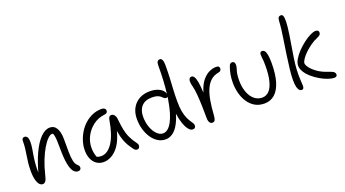

<svg xmlns="http://www.w3.org/2000/svg" viewBox="-58 -1328 3424 1908"><g transform="rotate(-20 1654.0 -374.0)"><path d="M518 9Q492 9 471.5 -17Q451 -43 439.5 -103.5Q428 -164 428 -265Q428 -321 426 -354.5Q424 -388 419 -407Q416 -419 411 -428Q406 -429 401 -429Q381 -429 354.5 -402.5Q328 -376 299.5 -328.5Q271 -281 245 -215.5Q219 -150 200 -72Q190 -27 178 -9Q166 9 147 9Q113 9 95 -36Q77 -81 77 -151Q77 -202 81.5 -240.5Q86 -279 91.5 -312.5Q97 -346 101.5 -382Q106 -418 106 -465Q106 -478 113 -486.5Q120 -495 133 -495Q152 -495 162.5 -479.5Q173 -464 173 -429Q173 -395 167.5 -361.5Q162 -328 155.5 -288.5Q149 -249 145 -199Q142 -161 143 -114Q174 -225 211 -305Q255 -399 304 -447.5Q353 -496 401 -496Q448 -496 472 -454.5Q496 -413 496 -342Q496 -262 496.5 -203.5Q497 -145 505.5 -107Q514 -69 537 -50Q546 -43 549 -35.5Q552 -28 552 -18Q552 -8 544.5 0.5Q537 9 518 9Z M792 10Q749 10 717.5 -11.5Q686 -33 669 -72Q652 -111 652 -163Q652 -210 666.5 -257.5Q681 -305 707 -347.5Q733 -390 770 -423Q807 -456 852 -475Q897 -494 949 -494Q967 -494 979 -485.5Q991 -477 991 -460Q991 -449 984 -441Q977 -433 961 -431Q889 -423 835.5 -382.5Q782 -342 752.5 -284Q723 -226 723 -163Q723 -131 729 -105Q732 -87 742 -63Q743 -62 745 -62Q760 -54 788 -54Q856 -54 908.5 -134Q961 -214 986 -367Q989 -384 996.5 -394Q1004 -404 1019 -404Q1039 -404 1052 -386Q1065 -368 1067 -338Q1073 -277 1082.5 -229Q1092 -181 1112 -139Q1132 -97 1166 -51Q1173 -42 1174 -32Q1175 -22 1172 -13Q1169 -4 1162.5 1.5Q1156 7 1147 7Q1134 7 1126 1.5Q1118 -4 1110 -14Q1091 -40 1074 -67.5Q1057 -95 1043.5 -131.5Q1030 -168 1021 -219Q1019 -228 1018 -237Q1010 -205 1000 -178Q975 -110 940.5 -69Q906 -28 867.5 -9Q829 10 792 10Z M1448 9Q1403 9 1366 -14Q1329 -37 1302 -77Q1275 -117 1260 -169Q1245 -221 1245 -279Q1245 -344 1271.5 -392.5Q1298 -441 1346 -468Q1394 -495 1457 -495Q1505 -495 1540 -481.5Q1575 -468 1594 -446Q1608 -430 1611 -412Q1627 -539 1627 -707Q1627 -738 1637 -749Q1647 -760 1661 -760Q1678 -760 1686.5 -741Q1695 -722 1695 -687Q1695 -610 1692 -550Q1689 -490 1685.5 -433Q1682 -376 1682 -308Q1682 -243 1690.5 -199Q1699 -155 1711.5 -127Q1724 -99 1736 -81Q1748 -63 1756.5 -49.5Q1765 -36 1765 -21Q1765 -11 1757.5 -1.5Q1750 8 1732 8Q1710 8 1689 -18.5Q1668 -45 1652 -91Q1636 -137 1628 -196Q1628 -196 1628 -197Q1618 -161 1606 -133Q1574 -58 1533.5 -24.5Q1493 9 1448 9ZM1608 -382Q1607 -382 1607 -382Q1601 -376 1593 -376Q1579 -376 1570 -384Q1561 -392 1549 -403Q1537 -414 1516 -422Q1495 -430 1458 -430Q1386 -430 1348.5 -389.5Q1311 -349 1311 -279Q1311 -216 1330 -165.5Q1349 -115 1379 -85.5Q1409 -56 1442 -56Q1496 -56 1537.5 -131.5Q1579 -207 1603 -353Q1605 -367 1608 -382Z M1938 12Q1926 12 1917.5 4.5Q1909 -3 1904.5 -16.5Q1900 -30 1900 -47Q1900 -111 1898 -177Q1896 -243 1891.5 -299Q1887 -355 1878 -389Q1872 -412 1870 -425Q1868 -438 1868 -451Q1868 -468 1876 -479Q1884 -490 1900 -490Q1914 -490 1926 -472Q1938 -454 1946 -410Q1953 -369 1956 -300Q1957 -303 1958 -305Q1980 -377 2014 -419Q2048 -461 2086.5 -479Q2125 -497 2162 -497Q2182 -497 2189 -488.5Q2196 -480 2196 -469Q2196 -459 2189 -448.5Q2182 -438 2165 -436Q2114 -427 2080.5 -396.5Q2047 -366 2026 -317Q2005 -268 1994 -204Q1983 -140 1978 -64Q1976 -34 1972 -17.5Q1968 -1 1960 5.5Q1952 12 1938 12Z M2492 10Q2432 10 2389 -16.5Q2346 -43 2318 -87Q2290 -131 2277 -184.5Q2264 -238 2264 -291Q2264 -338 2271.5 -379.5Q2279 -421 2294 -460Q2299 -473 2306.5 -479.5Q2314 -486 2326 -486Q2340 -486 2347.5 -476.5Q2355 -467 2355 -451Q2355 -435 2351.5 -421.5Q2348 -408 2343 -392Q2338 -376 2334.5 -352.5Q2331 -329 2331 -291Q2331 -239 2342.5 -195.5Q2354 -152 2375 -120Q2396 -88 2425.5 -70.5Q2455 -53 2490 -53Q2533 -53 2563.5 -84.5Q2594 -116 2610.5 -180.5Q2627 -245 2627 -344Q2627 -374 2625.5 -393.5Q2624 -413 2622 -427.5Q2620 -442 2620 -458Q2620 -473 2625.5 -481Q2631 -489 2643 -489Q2659 -489 2670 -477Q2681 -465 2687.5 -433.5Q2694 -402 2694 -345Q2694 -225 2669.5 -146.5Q2645 -68 2600 -29Q2555 10 2492 10Z M3231 7Q3202 7 3163 -6.5Q3124 -20 3083.5 -44Q3043 -68 3008.5 -98Q2974 -128 2953 -162Q2932 -196 2932 -229Q2932 -259 2953 -295Q2974 -331 3007.5 -366Q3041 -401 3079.5 -430.5Q3118 -460 3153 -477.5Q3188 -495 3211 -495Q3227 -495 3236 -488.5Q3245 -482 3245 -468Q3245 -452 3234.5 -442Q3224 -432 3204 -424Q3167 -409 3131 -383.5Q3095 -358 3065 -329Q3035 -300 3017 -273Q2999 -246 2999 -229Q2999 -212 3021 -182Q3043 -152 3087.5 -120.5Q3132 -89 3198 -68Q3238 -55 3249.5 -43.5Q3261 -32 3261 -19Q3261 -7 3253.5 0Q3246 7 3231 7ZM2884 10Q2872 10 2860.5 -0.5Q2849 -11 2842 -38.5Q2835 -66 2835 -117Q2835 -158 2842.5 -225.5Q2850 -293 2862 -375Q2874 -457 2887 -541Q2895 -593 2898.5 -623Q2902 -653 2903.5 -670.5Q2905 -688 2905.5 -701Q2906 -714 2909 -731Q2911 -745 2919.5 -752Q2928 -759 2942 -759Q2957 -759 2964 -741Q2971 -723 2969.5 -676.5Q2968 -630 2955 -544Q2943 -470 2934.5 -417.5Q2926 -365 2920 -327Q2914 -289 2910.5 -258Q2907 -227 2905.5 -196.5Q2904 -166 2904 -129Q2904 -97 2906.5 -73.5Q2909 -50 2909 -25Q2909 -7 2902.5 1.5Q2896 10 2884 10Z"/></g></svg>

Font: Shantell Sans Light Light
Style: Regular
Weight: 300
Version: Version 1.008;[ac192a2d6]